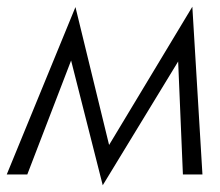

<svg xmlns="http://www.w3.org/2000/svg" viewBox="-44 -518 653 570"><path d="M499 0H557L527 -498L482 -404ZM256 -48 261 32 512 -380 527 -498ZM261 32 291 -42 180 -497 155 -386ZM-24 0H37L190 -398L180 -497Z"/></svg>

Font: Jost Light
Style: Italic
Weight: 300
Italic angle: -5°
Version: Version 3.710